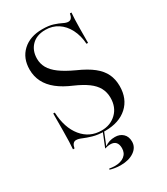

<svg xmlns="http://www.w3.org/2000/svg" viewBox="-192 -669 831 953"><g transform="rotate(-30 223.0 -192.0)"><path d="M229.8 11.3Q188.7 11.3 160.1 2.8Q131.5 -5.6 112.9 -13.7Q94.4 -21.8 80.6 -21.8Q70.2 -21.8 63.3 -13.3Q56.5 -4.8 54 10.5H45.2Q46.8 -7.3 47.6 -31.5Q48.4 -55.6 48.8 -94.4Q49.2 -133.1 49.2 -192.7H58.1Q62.1 -104 104.8 -51.6Q147.6 0.8 216.1 0.8Q266.9 0.8 300.8 -31.9Q334.7 -64.5 334.7 -118.5Q334.7 -150 321 -175.4Q307.3 -200.8 278.6 -221.8Q250 -242.7 205.6 -262.1Q155.6 -283.1 122.6 -309.3Q89.5 -335.5 73 -368.1Q56.5 -400.8 56.5 -439.5Q56.5 -504.8 98.4 -543.5Q140.3 -582.3 210.5 -582.3Q248.4 -582.3 273 -574.2Q297.6 -566.1 314.1 -557.7Q330.6 -549.2 342.7 -549.2Q354 -549.2 360.5 -557.7Q366.9 -566.1 369.4 -581.5H378.2Q376.6 -564.5 375.8 -543.1Q375 -521.8 374.6 -489.9Q374.2 -458.1 374.2 -409.7H365.3Q362.1 -458.1 343.1 -494.8Q324.2 -531.5 293.1 -551.6Q262.1 -571.8 222.6 -571.8Q171.8 -571.8 143.5 -542.7Q115.3 -513.7 115.3 -467.7Q115.3 -439.5 129 -414.9Q142.7 -390.3 173.4 -367.7Q204 -345.2 254.8 -321.8Q309.7 -297.6 341.9 -271.8Q374.2 -246 388.7 -215.3Q403.2 -184.7 403.2 -146Q403.2 -73.4 356.5 -31Q309.7 11.3 229.8 11.3ZM211.3 197.6Q195.2 197.6 178.2 194.8Q161.3 191.9 151.6 188.7L153.2 183.1Q158.1 183.9 166.9 185.1Q175.8 186.3 183.9 186.3Q218.5 186.3 238.7 170.6Q258.9 154.8 258.9 126.6Q258.9 104 248.4 92.7Q237.9 81.5 217.7 81.5Q209.7 81.5 200.8 83.1Q191.9 84.7 185.5 87.1L217.7 7.3H225L196 79.8Q209.7 70.2 223.8 65.7Q237.9 61.3 255.6 61.3Q283.1 61.3 300.8 77.8Q318.5 94.4 318.5 123.4Q318.5 156.5 288.7 177Q258.9 197.6 211.3 197.6Z"/></g></svg>

Font: Playfair 144pt SemiCondensed Light
Style: Regular
Weight: 300
Width: 4
Designer: Claus Eggers Sørensen
Foundry: Claus Eggers Sørensen
Version: Version 2.203